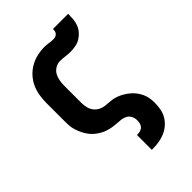

<svg xmlns="http://www.w3.org/2000/svg" viewBox="-229 -652 959 959"><g transform="rotate(-45 250.0 -173.0)"><path d="M257 215V110H264Q274 110 283.5 106.5Q293 103 299.5 95.5Q306 88 308 78Q310 68 310 58Q310 43 303 29.5Q296 16 283 9Q270 2 255 0.5Q240 -1 225 -2Q210 -3 195.5 -5.5Q181 -8 167 -12.5Q153 -17 139.5 -24.5Q126 -32 114.5 -41Q103 -50 93.5 -61.5Q84 -73 76.5 -86Q69 -99 63.5 -113Q58 -127 54.5 -141Q51 -155 50.5 -170Q50 -185 50 -200V-320Q50 -347 54 -373.5Q58 -400 69 -424.5Q80 -449 98 -469Q116 -489 139.5 -502.5Q163 -516 189 -522Q215 -528 242 -528Q257 -528 271.5 -525.5Q286 -523 300 -523Q308 -523 315 -525.5Q322 -528 327 -533.5Q332 -539 333.5 -546.5Q335 -554 335 -561H442Q442 -543 440.5 -524.5Q439 -506 432.5 -489Q426 -472 414 -458Q402 -444 386.5 -434.5Q371 -425 352.5 -421.5Q334 -418 316 -418Q299 -418 281.5 -420.5Q264 -423 247 -423Q229 -423 213 -413.5Q197 -404 188.5 -388.5Q180 -373 177 -355.5Q174 -338 174 -320V-200Q174 -183 178 -166Q182 -149 192.5 -135.5Q203 -122 218.5 -114.5Q234 -107 251 -105.5Q268 -104 285.5 -102.5Q303 -101 319 -95.5Q335 -90 350 -81.5Q365 -73 378.5 -62Q392 -51 402.5 -37.5Q413 -24 420.5 -8.5Q428 7 431 24Q434 41 434 58Q434 80 430 102Q426 124 415 143Q404 162 387 176.5Q370 191 350 199.5Q330 208 308 211.5Q286 215 264 215Z"/></g></svg>

Font: Iosevka SS18 Extrabold
Style: Regular
Weight: 800
Monospace: yes
Designer: Belleve Invis
Foundry: Belleve Invis
Version: Version 25.1.1; ttfautohint (v1.8.4)